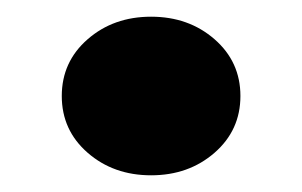

<svg xmlns="http://www.w3.org/2000/svg" viewBox="-20 -195 362 230"><path d="M161 15Q116 15 85 -12Q54 -39 54 -80Q54 -121 85 -148Q116 -175 161 -175Q206 -175 237 -148Q268 -121 268 -80Q268 -39 237 -12Q206 15 161 15Z"/></svg>

Font: Platypi Light
Style: Bold
Weight: 700
Version: Version 1.200